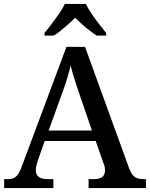

<svg xmlns="http://www.w3.org/2000/svg" viewBox="-20 -951 758 971"><path d="M1 0V-45H18Q38 -45 50.5 -51Q63 -57 73.5 -73.5Q84 -90 95 -122L316 -714H410L633 -100Q641 -79 650.5 -67Q660 -55 673.5 -50Q687 -45 706 -45H718V0H428V-45H454Q482 -45 496.5 -55.5Q511 -66 511 -90Q511 -97 510 -103Q509 -109 507 -116Q505 -123 502 -129L464 -238H206L171 -138Q168 -130 166 -121.5Q164 -113 162.5 -105.5Q161 -98 161 -91Q161 -68 176 -56.5Q191 -45 222 -45H250V0ZM226 -291H445L384 -468Q375 -497 366 -522.5Q357 -548 350 -572Q343 -596 337 -620Q332 -597 325.5 -574.5Q319 -552 311.5 -528.5Q304 -505 293 -476ZM205 -784Q221 -803 240.5 -829Q260 -855 279 -882Q298 -909 308 -931H414Q425 -909 443 -882Q461 -855 481.5 -829Q502 -803 517 -784V-771H469Q452 -782 432 -797.5Q412 -813 393.5 -829.5Q375 -846 360 -861Q345 -846 326.5 -829.5Q308 -813 289 -797.5Q270 -782 252 -771H205Z"/></svg>

Font: Noto Serif Hebrew Medium
Style: Regular
Weight: 500
Version: Version 2.003